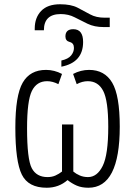

<svg xmlns="http://www.w3.org/2000/svg" viewBox="-20 -871 640 901"><path d="M186 -729Q186 -805 265 -805Q301 -805 330 -790Q359 -775 391 -759.5Q423 -744 466 -744H495V-788H471Q431 -788 403 -803.5Q375 -819 344 -835Q313 -851 262 -851Q203 -851 173 -819.5Q143 -788 143 -737V-729ZM370 -674Q370 -734 324 -734Q287 -734 287 -700Q287 -679 307 -674Q327 -669 327 -646Q327 -627 313.5 -610.5Q300 -594 268 -587V-558Q370 -578 370 -674ZM297 -26Q317 -10 340 0Q363 10 395 10Q542 10 542 -277Q542 -423 506.5 -483Q471 -543 398 -543Q359 -543 323 -524L340 -476Q366 -490 392 -490Q441 -490 464.5 -444Q488 -398 488 -276Q488 -145 462 -92.5Q436 -40 393 -40Q372 -40 354.5 -47.5Q337 -55 324 -66V-287H271V-66Q257 -55 240.5 -47.5Q224 -40 203 -40Q151 -40 129 -82Q107 -124 107 -269Q107 -398 129.5 -444Q152 -490 201 -490Q227 -490 254 -476L271 -524Q235 -543 196 -543Q121 -543 86.5 -483Q52 -423 52 -272Q52 -113 82.5 -51.5Q113 10 199 10Q256 10 297 -26Z"/></svg>

Font: Noto Sans Mono UI Light
Style: Regular
Weight: 300
Designer: Monotype Design team
Foundry: Monotype Imaging Inc.
Version: 1.000